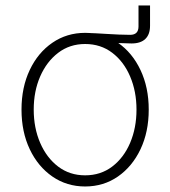

<svg xmlns="http://www.w3.org/2000/svg" viewBox="-20 -674 625 706"><path d="M292.5 -522V-553.2Q313.5 -552.7 334 -551.5Q354.5 -550.3 375.5 -549.1Q396.5 -547.9 417.2 -546.9Q438 -545.9 458.5 -545.9Q489.3 -545.9 489.3 -576.7V-653.8H531.7V-579.1Q531.7 -547.4 514.4 -530.8Q497.1 -514.2 463.9 -514.2Q421.9 -515.1 378.2 -517.6Q334.5 -520 292.5 -522ZM293 11.7Q225.6 11.7 172.6 -24.9Q119.6 -61.5 89.4 -125.2Q59.1 -189 59.1 -271Q59.1 -353 89.4 -416.7Q119.6 -480.5 172.6 -516.8Q225.6 -553.2 293 -553.2Q360.8 -553.2 413.6 -516.8Q466.3 -480.5 496.6 -416.5Q526.9 -352.5 526.9 -271Q526.9 -189 496.6 -125.2Q466.3 -61.5 413.6 -24.9Q360.8 11.7 293 11.7ZM293 -29.3Q350.1 -29.3 392.6 -61.5Q435.1 -93.8 458.5 -148.7Q481.9 -203.6 481.9 -271Q481.9 -337.9 458.5 -392.8Q435.1 -447.8 392.6 -480Q350.1 -512.2 293 -512.2Q236.3 -512.2 193.8 -479.7Q151.4 -447.3 127.7 -392.8Q104 -338.4 104 -271Q104 -203.6 127.7 -148.7Q151.4 -93.8 193.8 -61.5Q236.3 -29.3 293 -29.3Z"/></svg>

Font: Inter ExtraLight
Style: Regular
Weight: 250
Designer: Rasmus Andersson
Foundry: rsms
Version: Version 4.001;git-66647c0bb